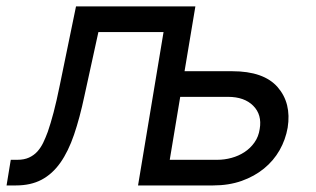

<svg xmlns="http://www.w3.org/2000/svg" viewBox="-20 -565 963 585"><path d="M0 0 12.8 -78.1H32.7Q53.6 -78.1 68.4 -84.9Q83.1 -91.6 93.8 -103.3Q104.4 -115.1 111.9 -130.7Q119.3 -146.3 125.7 -163.7Q134.2 -188.2 143.3 -222.5Q152.3 -256.7 161.9 -304L211.6 -545.5H575.3L542.3 -348H687.5Q783.7 -348 826 -299.4Q868.3 -250.7 856.5 -176.1Q850.1 -139.6 831.9 -107.4Q813.6 -75.3 784.4 -51.5Q755.3 -27.7 716.3 -13.8Q677.2 0 629.3 0H400.6L478.3 -467.3H279.8L237.2 -272.7Q223 -205.6 205.6 -154.7Q188.2 -103.7 163.9 -69.2Q139.6 -34.8 106.7 -17.4Q73.9 0 28.4 0ZM497.2 -78.1H642Q664.1 -78.1 685.5 -84Q707 -89.8 725 -101.6Q742.9 -113.3 755.3 -130.9Q767.8 -148.4 771.3 -171.9Q778.8 -215.6 751.4 -242.9Q724.4 -269.9 674.7 -269.9H529.1Z"/></svg>

Font: Inter P
Style: Italic
Weight: 400
Italic angle: -9.40001°
Designer: Rasmus Andersson
Foundry: rsms
Version: Version 3.018;git-588b23468